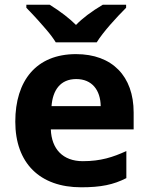

<svg xmlns="http://www.w3.org/2000/svg" viewBox="-20 -786 630 816"><path d="M408 -335H199C204 -402 236 -450 304 -450C371 -450 407 -403 408 -335ZM517 -29V-144C460 -118 408 -101 332 -101C247 -101 199 -153 196 -236H548V-308C548 -462 457 -556 303 -556C134 -556 45 -443 45 -269C45 -93 149 10 325 10C409 10 462 -1 517 -29ZM516 -753V-766H417C368 -737 330 -708 303 -680C276 -707 239 -736 191 -766H92V-753C131 -713 158 -682 176 -661C194 -640 208 -621 217 -606H391C419 -651 474 -711 516 -753Z"/></svg>

Font: Passageway
Style: Regular
Weight: 700
Foundry: Ascender Corporation
Version: Version 1.11